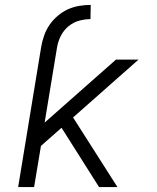

<svg xmlns="http://www.w3.org/2000/svg" viewBox="-20 -763 640 783"><path d="M148 -572Q152 -595 160 -618Q168 -641 182 -661.5Q196 -682 215.5 -698.5Q235 -715 257 -725Q279 -735 303 -739Q327 -743 350 -743L349 -685Q326 -685 302.5 -678.5Q279 -672 259.5 -656Q240 -640 228.5 -617.5Q217 -595 213 -572ZM384 0 231 -242 147 -168 119 0H54L148 -572H213L162 -263L453 -520H545L278 -284L459 0Z"/></svg>

Font: Iosevka Aile Light Oblique
Style: Regular
Weight: 300
Italic angle: -9°
Designer: Belleve Invis
Foundry: Belleve Invis
Version: Version 31.1.0; ttfautohint (v1.8.4)